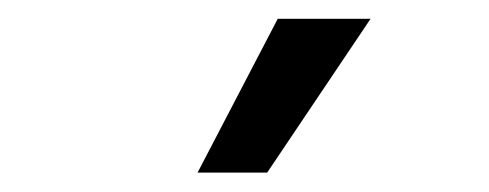

<svg xmlns="http://www.w3.org/2000/svg" viewBox="-20 -782 509 200"><path d="M269.3 -762.4H366L258.3 -602.2H185.8Z"/></svg>

Font: Pretendard Variable
Style: Regular
Weight: 400
Designer: Base glyphs from Inter by Rasmus Andersson; Hangul glyphs from Noto Sans CJK(Source Han Sans) by Jang Soo-young and Kang
Foundry: Kil Hyung-jin
Version: Version 1.100;FEAKit 1.0